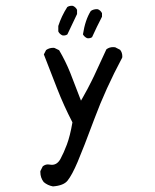

<svg xmlns="http://www.w3.org/2000/svg" viewBox="-20 -526 540 669"><path d="M406.2 -329.1Q406.2 -343.3 398.4 -352.5L381.3 -361.3Q377.4 -361.8 374 -361.8Q360.4 -361.8 350.6 -354Q331.5 -313.5 319.1 -285.9Q306.6 -258.3 299.3 -244.1Q285.6 -216.3 270 -189L262.2 -175.3Q241.2 -231 224.9 -272Q208.5 -313 186 -351.1L169.9 -358.9Q168 -359.4 166 -359.4Q151.4 -359.4 140.6 -351.6L132.8 -336.4L178.7 -218.3Q202.1 -158.2 232.4 -99.6Q224.1 -51.8 213.1 -22.5Q202.1 6.8 190.9 27.3Q179.7 48.3 160.6 48.3Q157.2 48.3 153.8 47.6Q150.4 46.9 147 46.9Q137.2 46.9 128.9 53.7L120.6 70.3Q120.6 72.3 120.6 73.7Q120.6 93.3 132.3 108.4Q146 120.1 164.6 123.5Q201.7 120.6 215.3 103.5Q231 84 250.5 38.1Q270.5 -8.8 309.1 -112.5Q347.7 -216.3 405.8 -325.2Q406.2 -327.1 406.2 -329.1ZM287.1 -392.6Q295.4 -392.6 300.8 -396.5Q316.9 -432.1 335.4 -467.8V-480Q331.1 -489.3 321.3 -493.7Q319.3 -494.1 317.4 -494.1Q305.7 -494.1 296.4 -487.8Q276.9 -457 269 -406.2Q273.9 -397.5 283.2 -393.1Q285.2 -392.6 287.1 -392.6ZM201.2 -402.3Q209.5 -402.3 214.8 -406.2L248.5 -477.1V-491.7Q244.1 -501 234.4 -505.4Q232.4 -505.9 230.5 -505.9Q221.2 -505.9 214.4 -501.5Q194.3 -470.2 183.1 -435.5V-416.5Q187.5 -407.2 197.3 -402.8Q199.2 -402.3 201.2 -402.3Z"/></svg>

Font: Bakudai
Style: ExtraLight
Weight: 200
Version: Version 1.48